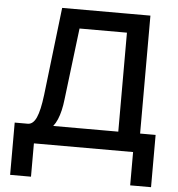

<svg xmlns="http://www.w3.org/2000/svg" viewBox="-59 -770 926 999"><g transform="rotate(5 404.0 -270.5)"><path d="M66 -50V-99H99Q127 -99 144 -136.5Q161 -174 171 -256L225 -715H686V-60H572V-695L635 -616H247L334 -695L279 -243Q272 -179 254 -136.5Q236 -94 203.5 -72Q171 -50 119 -50ZM31 174V-99H767V174H658V-66L732 0H97L140 -59V174Z"/></g></svg>

Font: Wix Madefor Display SemiBold
Style: Regular
Weight: 600
Designer: Dalton Maag Ltd
Foundry: Dalton Maag Ltd
Version: Version 3.100